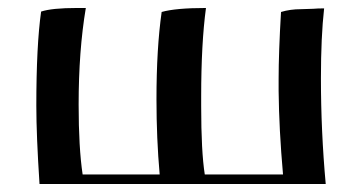

<svg xmlns="http://www.w3.org/2000/svg" viewBox="-20 -461 900 481"><path d="M496 -441Q484 -352 484 -219V-195Q484 -81 493 -24H689Q679 -137 678 -233V-263Q678 -329 684 -431Q707 -438 734 -438L765 -439Q775 -440 792 -440Q784 -369 784 -265Q784 -132 796 0H79Q71 -122 71 -196Q71 -347 83 -432Q110 -441 173 -441Q173 -441 195 -441Q177 -334 177 -199Q177 -91 187 -24H380Q372 -114 372 -212Q372 -340 385 -431Q420 -441 496 -441Z"/></svg>

Font: Ponomar Unicode TT
Style: Regular
Weight: 400
Designer: Vladislav V. Dorosh, Yuri A.W. Shardt, Nikita Simmons, Aleksandr Andreev
Foundry: Ponomar Project
Version: 1.1